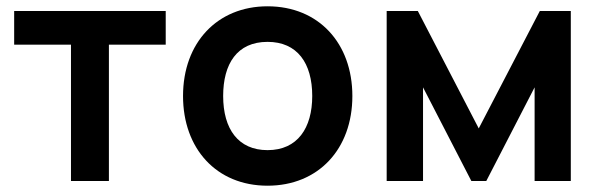

<svg xmlns="http://www.w3.org/2000/svg" viewBox="-20 -575 1904 610"><path d="M205.5 0H326V-433H506.5V-540H25V-433H205.5Z M830 15C991.5 15 1099.5 -101.5 1099.5 -270C1099.5 -437 993 -555 830 -555C670.5 -555 561.5 -439.5 561.5 -270C561.5 -103 667.5 15 830 15ZM689 -270C689 -372 733 -442 830 -442C924.5 -442 972 -374.5 972 -270C972 -168.5 925.5 -98 830 -98C737 -98 689 -165 689 -270Z M1208.5 0H1324V-297.5L1477.5 0H1525L1678.5 -297.5V0H1793.5V-540H1695L1501 -167L1307.5 -540H1208.5Z"/></svg>

Font: Manrope
Style: Bold
Weight: 700
Designer: Mikhail Sharanda
Foundry: Mikhail Sharanda
Version: Version 4.505;FEAKit 1.0